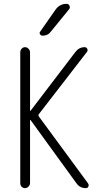

<svg xmlns="http://www.w3.org/2000/svg" viewBox="-20 -975 540 995"><path d="M267.6 -924.8Q289.1 -955.1 325.2 -955.1Q335.9 -955.1 340.3 -944.8Q344.7 -934.6 337.9 -926.8L242.2 -809.6Q227.5 -790 200.2 -790Q192.4 -790 187.5 -797.4Q182.6 -804.7 188.5 -811.5ZM85 -26.4V-704.1Q85 -714.8 92.3 -722.7Q99.6 -730.5 109.9 -730.5Q120.1 -730.5 127.9 -722.2Q135.7 -713.9 135.7 -704.1V-401.4Q135.7 -400.4 136.7 -400.4L138.7 -401.4L371.1 -706.1Q389.6 -730.5 418.9 -730.5Q427.7 -730.5 432.1 -722.2Q436.5 -713.9 430.7 -706.1L181.6 -383.8Q176.8 -377.9 181.6 -371.1L436.5 -24.4Q441.4 -16.6 438 -8.3Q434.6 0 424.8 0Q393.6 0 376 -25.4L138.7 -352.5Q138.7 -353.5 136.7 -353.5Q135.7 -353.5 135.7 -352.5V-26.4Q135.7 -16.6 127.9 -8.3Q120.1 0 109.9 0Q99.6 0 92.3 -7.3Q85 -14.6 85 -26.4Z"/></svg>

Font: Rounded-X Mgen+ 1m light
Style: Regular
Weight: 200
Designer: [Source Han Sans]
Ryoko NISHIZUKA  (kana & ideographs); Paul D. Hunt (Latin, Greek & Cyrillic); Wenlong ZHANG  (bopomofo
Version: Version 1.059.20150602